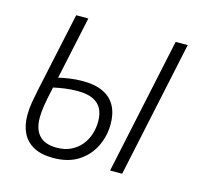

<svg xmlns="http://www.w3.org/2000/svg" viewBox="-84 -621 752 721"><g transform="rotate(15 291.5 -260.0)"><path d="M180.7 9.8Q134.8 9.8 105 -6.3Q75.2 -22.5 60.8 -51.8Q46.4 -81.1 46.4 -120.6Q46.4 -145 50.5 -169.7Q54.7 -194.3 59.6 -217.8L126.5 -530.3H173.8L121.6 -286.1Q138.7 -290.5 163.6 -294.2Q188.5 -297.9 215.3 -297.9Q263.7 -297.9 295.2 -282.5Q326.7 -267.1 342 -238.3Q357.4 -209.5 357.4 -168.9Q357.4 -123 337.9 -82.3Q318.4 -41.5 279.3 -15.9Q240.2 9.8 180.7 9.8ZM184.1 -30.8Q215.8 -30.8 239.5 -42.5Q263.2 -54.2 278.8 -73.5Q294.4 -92.8 302 -116.7Q309.6 -140.6 309.6 -166Q309.6 -195.8 298.8 -215.8Q288.1 -235.8 265.4 -246.3Q242.7 -256.8 205.6 -256.8Q179.7 -256.8 156.2 -253.4Q132.8 -250 112.8 -245.6Q102.1 -198.2 97.9 -171.1Q93.8 -144 93.8 -123.5Q93.8 -78.6 116 -54.7Q138.2 -30.8 184.1 -30.8ZM400.4 0 513.2 -530.3H560.1L447.3 0Z"/></g></svg>

Font: Open Sans SemiCondensed Light
Style: Italic
Weight: 300
Width: 4
Italic angle: -12°
Designer: Monotype Design Team
Foundry: Monotype Imaging Inc.
Version: Version 3.000